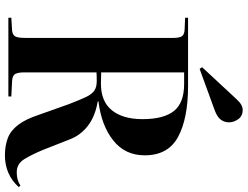

<svg xmlns="http://www.w3.org/2000/svg" viewBox="-133 -859 1006 780"><g transform="rotate(90 370.0 -469.0)"><path d="M611 14Q572 14 541.5 2.5Q511 -9 487.5 -39.5Q464 -70 446 -125L403 -246Q386 -290 374.5 -314.5Q363 -339 348.5 -349Q334 -359 310 -359Q287 -359 274 -358V-65Q274 -40 280.5 -28Q287 -16 311 -15L372 -12V0H52V-12L103 -15Q122 -17 128 -28Q134 -39 134 -68V-670Q134 -694 127.5 -704.5Q121 -715 100 -716L52 -718V-730H329Q461 -730 536 -689.5Q611 -649 611 -554Q611 -474 550.5 -426Q490 -378 392 -366V-363Q452 -353 490.5 -323.5Q529 -294 546 -250L588 -143Q607 -97 626 -65.5Q645 -34 680 -34Q712 -34 734 -49L740 -42Q689 14 611 14ZM320 -376Q392 -376 428 -420.5Q464 -465 464 -545Q464 -631 431 -672.5Q398 -714 321 -714H274V-377Q289 -377 300 -376.5Q311 -376 320 -376ZM260 -777 253 -787 383 -927Q396 -941 406.5 -946.5Q417 -952 427 -952Q451 -952 464 -934Q477 -916 477 -896Q477 -878 466.5 -863.5Q456 -849 430 -839Z"/></g></svg>

Font: Literata 72pt SemiBold
Style: Regular
Weight: 600
Designer: Latin by Veronika Burian and Jose Scaglione. Greek by Irene Vlachou. Cyrillic by Vera Evstafieva.
Foundry: TypeTogether
Version: Version 3.002